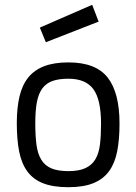

<svg xmlns="http://www.w3.org/2000/svg" viewBox="-20 -770 568 800"><path d="M265 -510Q379 -510 428.5 -447Q478 -384 478 -255Q478 -190 468.5 -140.5Q459 -91 435 -57.5Q411 -24 369.5 -7Q328 10 265 10Q202 10 160.5 -6Q119 -22 94.5 -55Q70 -88 60 -138Q50 -188 50 -257Q50 -321 61.5 -369Q73 -417 98.5 -448Q124 -479 165 -494.5Q206 -510 265 -510ZM265 -57Q309 -57 336 -69.5Q363 -82 377.5 -106.5Q392 -131 396.5 -168Q401 -205 401 -255Q401 -355 369 -398.5Q337 -442 265 -442Q225 -442 198.5 -432.5Q172 -423 156 -401Q140 -379 133.5 -343.5Q127 -308 127 -257Q127 -204 132 -166.5Q137 -129 152 -104.5Q167 -80 194 -68.5Q221 -57 265 -57ZM364 -750 391 -680 171 -594 146 -655Z"/></svg>

Font: TitilliumText22L 400 wt
Style: 400 wt
Weight: 400
Designer: Campivisivi
Foundry: Campivisivi
Version: 1.000